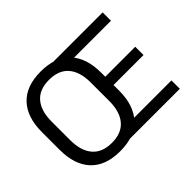

<svg xmlns="http://www.w3.org/2000/svg" viewBox="-137 -884 1130 1130"><g transform="rotate(-45 427.5 -319.5)"><path d="M299.1 12.1Q178.1 12.1 115.1 -54.7Q52.1 -121.6 52.1 -245.8V-393.5Q52.1 -517.4 115.1 -584.3Q178.1 -651.1 299.1 -651.1Q420.1 -651.1 483.1 -584.3Q546.2 -517.4 546.2 -393.5V-245.8Q546.2 -121.6 483.1 -54.7Q420.1 12.1 299.1 12.1ZM299.1 -57.3Q379.9 -57.3 420.9 -105.7Q461.9 -154.2 461.9 -242.7V-396.8Q461.9 -485.7 420.9 -533.7Q379.9 -581.7 299.1 -581.7Q218.4 -581.7 177.4 -533.7Q136.4 -485.7 136.4 -396.8V-242.7Q136.4 -154.2 177.4 -105.7Q218.4 -57.3 299.1 -57.3ZM378.2 0V-69.7H806.4V0ZM473.1 -291.5V-360.4H795.7V-291.5ZM377.6 -569.7V-639H803.1V-569.7Z"/></g></svg>

Font: Anek Latin Medium
Style: Regular
Weight: 500
Designer: Yesha Goshar
Foundry: Ek Type
Version: Version 1.003